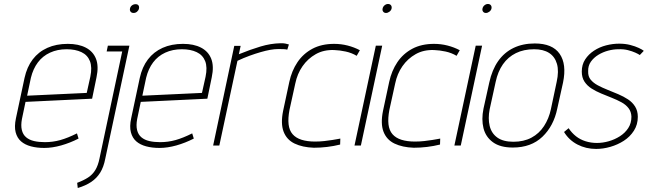

<svg xmlns="http://www.w3.org/2000/svg" viewBox="-20 -730 3249 963"><path d="M90 -133 108 -219 442 -235 464 -342Q476 -398 461.5 -435Q447 -472 410.5 -491Q374 -510 320 -510Q262 -510 217.5 -490Q173 -470 144 -432Q115 -394 103 -339L60 -137Q51 -95 58.5 -66.5Q66 -38 85.5 -21Q105 -4 135 4Q165 12 202 12Q242 12 286.5 -0.5Q331 -13 374 -35L366 -61Q320 -38 282.5 -27.5Q245 -17 205 -17Q175 -17 151 -22.5Q127 -28 111 -41.5Q95 -55 89.5 -78Q84 -101 90 -133ZM433 -345 415 -264 116 -250 135 -340Q146 -385 170 -417Q194 -449 231 -466Q268 -483 314 -483Q358 -483 388.5 -468.5Q419 -454 431 -423.5Q443 -393 433 -345Z M508 66 629 -501H521L515 -472H593L479 65Q472 100 458 123Q444 146 421.5 160.5Q399 175 367 187L370 213Q410 201 437.5 182.5Q465 164 482.5 136Q500 108 508 66ZM677 -687Q679 -697 674.5 -703Q670 -709 660 -709Q650 -709 642 -703Q634 -697 632 -687Q630 -678 635 -671.5Q640 -665 650 -665Q660 -665 667.5 -671.5Q675 -678 677 -687Z M668 -133 686 -219 1020 -235 1042 -342Q1054 -398 1039.5 -435Q1025 -472 988.5 -491Q952 -510 898 -510Q840 -510 795.5 -490Q751 -470 722 -432Q693 -394 681 -339L638 -137Q629 -95 636.5 -66.5Q644 -38 663.5 -21Q683 -4 713 4Q743 12 780 12Q820 12 864.5 -0.5Q909 -13 952 -35L944 -61Q898 -38 860.5 -27.5Q823 -17 783 -17Q753 -17 729 -22.5Q705 -28 689 -41.5Q673 -55 667.5 -78Q662 -101 668 -133ZM1011 -345 993 -264 694 -250 713 -340Q724 -385 748 -417Q772 -449 809 -466Q846 -483 892 -483Q936 -483 966.5 -468.5Q997 -454 1009 -423.5Q1021 -393 1011 -345Z M1421 -481 1429 -507Q1423 -509 1411 -511.5Q1399 -514 1385 -513Q1338 -512 1287.5 -497Q1237 -482 1178 -458L1187 -500H1155L1049 0H1080L1171 -425Q1203 -440 1232 -450.5Q1261 -461 1287 -468.5Q1313 -476 1335 -480Q1357 -484 1377 -484Q1390 -484 1402 -483.5Q1414 -483 1421 -481Z M1769 -450 1785 -478Q1757 -493 1724 -501.5Q1691 -510 1656 -510Q1593 -510 1547 -485.5Q1501 -461 1472 -418Q1443 -375 1431 -319L1400 -174Q1387 -110 1402.5 -69.5Q1418 -29 1457.5 -10Q1497 9 1554 11Q1587 11 1620.5 7Q1654 3 1686 -5L1687 -35Q1687 -35 1676.5 -33Q1666 -31 1647.5 -28Q1629 -25 1606.5 -22.5Q1584 -20 1560 -20Q1521 -20 1492.5 -29Q1464 -38 1447.5 -57Q1431 -76 1427.5 -106.5Q1424 -137 1432 -179L1461 -311Q1471 -360 1497.5 -398Q1524 -436 1564 -458.5Q1604 -481 1656 -479Q1684 -478 1714 -471.5Q1744 -465 1769 -450Z M1758 0H1790L1897 -501H1865ZM1926 -710Q1917 -710 1909 -703.5Q1901 -697 1899 -687Q1897 -678 1902 -671.5Q1907 -665 1916 -665Q1925 -665 1933.5 -671.5Q1942 -678 1944 -687Q1946 -697 1941 -703.5Q1936 -710 1926 -710Z M2270 -450 2286 -478Q2258 -493 2225 -501.5Q2192 -510 2157 -510Q2094 -510 2048 -485.5Q2002 -461 1973 -418Q1944 -375 1932 -319L1901 -174Q1888 -110 1903.5 -69.5Q1919 -29 1958.5 -10Q1998 9 2055 11Q2088 11 2121.5 7Q2155 3 2187 -5L2188 -35Q2188 -35 2177.5 -33Q2167 -31 2148.5 -28Q2130 -25 2107.5 -22.5Q2085 -20 2061 -20Q2022 -20 1993.5 -29Q1965 -38 1948.5 -57Q1932 -76 1928.5 -106.5Q1925 -137 1933 -179L1962 -311Q1972 -360 1998.5 -398Q2025 -436 2065 -458.5Q2105 -481 2157 -479Q2185 -478 2215 -471.5Q2245 -465 2270 -450Z M2259 0H2291L2398 -501H2366ZM2427 -710Q2418 -710 2410 -703.5Q2402 -697 2400 -687Q2398 -678 2403 -671.5Q2408 -665 2417 -665Q2426 -665 2434.5 -671.5Q2443 -678 2445 -687Q2447 -697 2442 -703.5Q2437 -710 2427 -710Z M2775 -185 2804 -316Q2823 -408 2787 -460Q2751 -512 2662 -512Q2602 -512 2555.5 -489.5Q2509 -467 2478.5 -423.5Q2448 -380 2434 -316L2405 -185Q2394 -131 2405 -87Q2416 -43 2452.5 -16.5Q2489 10 2552 10Q2644 10 2700.5 -44Q2757 -98 2775 -185ZM2772 -319 2743 -182Q2733 -135 2708.5 -97.5Q2684 -60 2645.5 -39.5Q2607 -19 2555 -19Q2504 -19 2474.5 -40Q2445 -61 2436 -98.5Q2427 -136 2436 -182L2466 -319Q2477 -371 2502.5 -407.5Q2528 -444 2567.5 -463.5Q2607 -483 2659 -483Q2705 -483 2734 -464.5Q2763 -446 2773.5 -409.5Q2784 -373 2772 -319Z M3189 -454 3209 -475Q3202 -481 3184 -489.5Q3166 -498 3141 -504.5Q3116 -511 3085 -511Q3053 -511 3020 -502.5Q2987 -494 2959.5 -476Q2932 -458 2915 -432Q2898 -406 2898 -371Q2898 -341 2911.5 -320.5Q2925 -300 2947 -286Q2969 -272 2995.5 -261Q3022 -250 3048.5 -239.5Q3075 -229 3097 -217Q3119 -205 3132.5 -187.5Q3146 -170 3147 -145Q3147 -112 3131 -87.5Q3115 -63 3089 -46.5Q3063 -30 3033 -21.5Q3003 -13 2974 -13Q2944 -13 2917 -21.5Q2890 -30 2869 -46.5Q2848 -63 2832 -87L2809 -68Q2834 -27 2876.5 -5Q2919 17 2970 17Q3005 17 3041.5 6.5Q3078 -4 3109 -24Q3140 -44 3159.5 -74.5Q3179 -105 3179 -144Q3179 -174 3165.5 -195.5Q3152 -217 3130 -231.5Q3108 -246 3081 -257.5Q3054 -269 3027.5 -279.5Q3001 -290 2978.5 -302Q2956 -314 2942.5 -330.5Q2929 -347 2930 -372Q2929 -400 2943.5 -420.5Q2958 -441 2981 -455Q3004 -469 3030.5 -476Q3057 -483 3082 -483Q3108 -484 3129.5 -478.5Q3151 -473 3166.5 -466Q3182 -459 3189 -454Z"/></svg>

Font: Advent Pro ExtraLight
Style: Italic
Weight: 250
Italic angle: -12°
Version: Version 3.000